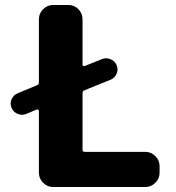

<svg xmlns="http://www.w3.org/2000/svg" viewBox="-20 -750 704 770"><path d="M85 -293Q68 -286 50.5 -293.5Q33 -301 26 -318Q19 -335 26.5 -352Q34 -369 51 -376L128 -408Q136 -411 136 -419V-673Q136 -696 153 -713Q170 -730 193 -730H255Q278 -730 294.5 -713Q311 -696 311 -673V-490Q311 -487 313.5 -485.5Q316 -484 319 -485L389 -513Q406 -520 423.5 -512.5Q441 -505 448 -488Q455 -471 447.5 -454Q440 -437 423 -430L319 -388Q311 -385 311 -376V-149Q311 -141 320 -141H563Q586 -141 603 -124Q620 -107 620 -84V-57Q620 -34 603 -17Q586 0 563 0H193Q170 0 153 -17Q136 -34 136 -57V-305Q136 -308 133.5 -310Q131 -312 128 -311Z"/></svg>

Font: Rounded Mplus 1c ExtraBold
Style: Regular
Weight: 800
Version: Version 1.059.20150529